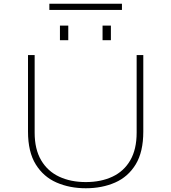

<svg xmlns="http://www.w3.org/2000/svg" viewBox="-20 -994 915 1025"><path d="M438 11Q352 11 282 -19.5Q212 -50 170.8 -116.5Q129.5 -183 129.5 -291.5V-700H165V-286Q165 -197 199.8 -138.2Q234.5 -79.5 296 -50.8Q357.5 -22 438 -22Q519 -22 580.2 -50.8Q641.5 -79.5 675.5 -138.2Q709.5 -197 709.5 -286V-700H745V-291.5Q745 -183 704.5 -116.5Q664 -50 594.5 -19.5Q525 11 438 11ZM300 -857.5H344.5V-779.5H300ZM527.5 -857.5H572V-779.5H527.5ZM243.5 -941V-974H631V-941Z"/></svg>

Font: Trispace SemiExpanded Thin
Style: Regular
Weight: 100
Width: 6
Designer: Tyler Finck
Foundry: Etcetera Type Company
Version: Version 1.210; ttfautohint (v1.8.3)